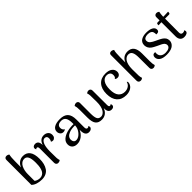

<svg xmlns="http://www.w3.org/2000/svg" viewBox="294 -2063 3409 3409"><g transform="rotate(-45 1998.0 -358.5)"><path d="M272.9 13.2Q214.4 13.2 158.9 -3.4Q103.5 -20 70.8 -54.2V-681.2Q70.8 -704.6 84.7 -717.8Q98.6 -731 120.1 -731Q152.3 -731 175.8 -710Q162.1 -656.2 162.1 -550.8L161.1 -401.9Q179.7 -455.6 223.6 -489.3Q267.6 -522.9 327.1 -522.9Q411.1 -522.9 456.5 -462.6Q502 -402.3 502 -275.9Q502 -211.9 488.8 -160.4Q475.6 -108.9 448.7 -69.3Q421.9 -29.8 377.2 -8.3Q332.5 13.2 272.9 13.2ZM268.1 -28.8Q301.8 -29.8 327.1 -44.7Q352.5 -59.6 367.2 -82.5Q381.8 -105.5 390.9 -139.2Q399.9 -172.9 402.8 -205.1Q405.8 -237.3 405.8 -276.9Q405.8 -376.5 381.8 -423.8Q357.9 -471.2 310.1 -471.2Q271.5 -471.2 241.7 -449.7Q211.9 -428.2 194.8 -392.8Q177.7 -357.4 169.4 -317.6Q161.1 -277.8 161.1 -235.8V-64.9Q175.8 -49.8 206.3 -39.3Q236.8 -28.8 268.1 -28.8Z M847.2 -522.9Q898.9 -522.9 931.4 -494.6Q963.9 -466.3 963.9 -417Q963.9 -383.3 945.6 -361.3Q927.2 -339.4 900.9 -337.9Q873 -336.4 859.9 -351.1Q878.9 -379.4 878.9 -415Q878.9 -475.1 823.7 -475.1Q807.6 -475.1 793.5 -467Q779.3 -459 766.4 -440.9Q753.4 -422.9 744.1 -396Q734.9 -369.1 729.5 -329.3Q724.1 -289.6 724.1 -240.2Q724.1 -114.7 726.1 -77.4Q728 -40 738.8 -11.2Q719.2 8.3 686 9.8Q664.1 9.8 648.9 -4.6Q633.8 -19 633.8 -43.9V-400.9Q633.8 -428.2 627.2 -440.2Q620.6 -452.1 606 -452.1Q586.9 -452.1 580.1 -438Q567.9 -455.6 567.9 -471.2Q567.9 -493.7 585 -507.8Q602.1 -522 631.8 -522Q672.4 -522 693.4 -493.9Q714.4 -465.8 713.9 -410.2Q731 -465.8 764.9 -494.4Q798.8 -522.9 847.2 -522.9Z M1523.9 -79.1Q1534.7 -62.5 1534.7 -44.9Q1534.7 -22 1513.4 -6.1Q1492.2 9.8 1460.9 9.8Q1415 9.8 1391.8 -22Q1368.7 -53.7 1368.7 -122.1V-139.2Q1337.4 -70.3 1282.2 -29.5Q1227.1 11.2 1159.7 11.2Q1101.6 11.2 1067.6 -20.3Q1033.7 -51.8 1033.7 -105Q1033.7 -165.5 1079.6 -206.8Q1125.5 -248 1200.7 -269Q1280.3 -290.5 1363.8 -287.1V-312Q1363.8 -400.4 1336.2 -442.6Q1308.6 -484.9 1244.6 -484.9Q1204.1 -484.9 1176 -465.8Q1147.9 -446.8 1147.9 -404.8Q1147.9 -382.8 1158.2 -362.5Q1168.5 -342.3 1189.9 -334Q1171.9 -313 1136.7 -313Q1100.6 -313 1078.6 -339.4Q1056.6 -365.7 1056.6 -401.9Q1056.6 -460.4 1108.9 -491.7Q1161.1 -522.9 1252.9 -522.9Q1357.9 -522.9 1407.2 -470.9Q1456.5 -418.9 1456.5 -307.1V-112.8Q1456.5 -60.1 1491.7 -60.1Q1500 -60.1 1509.3 -64.9Q1518.6 -69.8 1523.9 -79.1ZM1202.6 -50.8Q1259.8 -53.2 1312.5 -114.7Q1365.2 -176.3 1366.7 -252.9Q1329.1 -254.4 1288.3 -249.3Q1247.6 -244.1 1219.7 -231.9Q1132.8 -198.2 1132.8 -125Q1132.8 -92.3 1149.9 -70.8Q1167 -49.3 1202.6 -50.8Z M2078.6 -73.2Q2089.4 -57.6 2089.4 -40Q2089.4 -17.6 2072.8 -3.9Q2056.2 9.8 2026.4 9.8Q1985.8 9.8 1964.6 -17.1Q1943.4 -43.9 1943.4 -97.2V-109.9Q1922.4 -50.3 1879.2 -18.1Q1835.9 14.2 1776.4 14.2Q1694.8 14.2 1657.2 -33.9Q1619.6 -82 1619.6 -194.8V-391.1Q1619.6 -461.4 1605.5 -502Q1631.8 -522.9 1657.2 -522.9Q1680.2 -522.9 1694.8 -509.8Q1709.5 -496.6 1709.5 -473.1V-207Q1709.5 -113.3 1730.2 -73.7Q1751 -34.2 1803.2 -34.2Q1828.1 -34.2 1850.6 -47.6Q1873 -61 1892.3 -88.4Q1911.6 -115.7 1923.1 -162.8Q1934.6 -210 1934.6 -271Q1934.6 -396 1932.4 -434.6Q1930.2 -473.1 1919.4 -502.9Q1942.4 -522.9 1971.7 -522.9Q1994.1 -522.9 2008.8 -508.5Q2023.4 -494.1 2023.4 -469.2L2024.4 -109.9Q2024.4 -82 2030.8 -70.6Q2037.1 -59.1 2051.3 -59.1Q2070.8 -59.1 2078.6 -73.2Z M2391.1 13.2Q2279.3 13.2 2217.3 -55.7Q2155.3 -124.5 2155.3 -252.9Q2155.3 -379.4 2219 -451.2Q2282.7 -522.9 2398.4 -522.9Q2480.5 -522.9 2525.9 -487.3Q2571.3 -451.7 2571.3 -396Q2571.3 -360.4 2551.3 -338.1Q2531.2 -315.9 2499.5 -315.9Q2465.3 -315.9 2448.2 -336.9Q2480.5 -351.1 2480.5 -402.8Q2480.5 -444.8 2455.1 -464.8Q2429.7 -484.9 2389.2 -484.9Q2326.7 -484.9 2289.6 -428.5Q2252.4 -372.1 2252.4 -267.1Q2252.4 -152.8 2296.9 -99.9Q2341.3 -46.9 2416.5 -46.9Q2470.7 -46.9 2510.3 -74Q2549.8 -101.1 2561.5 -149.9Q2584.5 -139.6 2572.3 -96.2Q2556.2 -43.9 2507.8 -15.4Q2459.5 13.2 2391.1 13.2Z M3110.4 -120.1Q3110.4 -47.9 3124 -8.8Q3101.1 12.2 3073.2 12.2Q3049.8 12.2 3035.4 -1.5Q3021 -15.1 3021 -38.1L3020 -304.2Q3020 -391.1 2997.8 -433.1Q2975.6 -475.1 2921.9 -475.1Q2897 -475.1 2873.8 -461.7Q2850.6 -448.2 2831.1 -421.4Q2811.5 -394.5 2799.8 -347.7Q2788.1 -300.8 2788.1 -240.2Q2788.1 -115.2 2790.5 -76.2Q2793 -37.1 2804.2 -7.8Q2781.7 12.2 2752 12.2Q2729 12.2 2714.1 -2.4Q2699.2 -17.1 2699.2 -42V-681.2Q2698.7 -704.6 2710.7 -716.8Q2722.7 -729 2743.2 -730Q2761.7 -731.4 2778.6 -724.6Q2795.4 -717.8 2804.2 -710Q2794.9 -681.6 2792 -643.6Q2789.1 -605.5 2788.1 -538.1V-410.2Q2809.1 -464.4 2851.1 -493.7Q2893.1 -522.9 2950.2 -522.9Q3110.4 -522.9 3110.4 -315.9Z M3408.2 13.2Q3314 13.2 3267.1 -20Q3220.2 -53.2 3220.2 -106.9Q3220.2 -136.2 3237.5 -153.6Q3254.9 -170.9 3293 -165Q3288.1 -146 3291 -121.1Q3293.9 -78.1 3327.1 -52.5Q3360.4 -26.9 3417 -26.9Q3469.7 -26.9 3502.4 -46.4Q3535.2 -65.9 3535.2 -102.1Q3535.2 -117.2 3529.1 -130.1Q3522.9 -143.1 3515.4 -151.9Q3507.8 -160.6 3491.7 -170.7Q3475.6 -180.7 3464.8 -185.8Q3454.1 -190.9 3431.9 -201.2Q3409.7 -211.4 3398.9 -216.8Q3331.5 -249 3306.6 -267.1Q3243.2 -312.5 3240.2 -384.3Q3240.2 -387.7 3240.2 -391.1Q3240.2 -425.8 3254.9 -451.9Q3269.5 -478 3295.2 -493.4Q3320.8 -508.8 3352.8 -516.4Q3384.8 -523.9 3422.9 -523.9Q3505.4 -523.9 3552.7 -497.6Q3600.1 -471.2 3600.1 -423.8Q3600.1 -378.9 3557.1 -375Q3540 -372.1 3526.9 -376Q3530.8 -402.8 3523.9 -420.9Q3519.5 -451.7 3492.4 -468.3Q3465.3 -484.9 3419.9 -484.9Q3377.9 -484.9 3350.6 -468.8Q3323.2 -452.6 3323.2 -418.9Q3323.2 -397.5 3331.8 -380.6Q3340.3 -363.8 3359.1 -349.4Q3377.9 -335 3394 -326.2Q3410.2 -317.4 3439 -303.2Q3446.3 -299.8 3450.2 -297.9Q3456.5 -294.9 3468.8 -289.1Q3490.2 -278.8 3501.2 -273.4Q3512.2 -268.1 3531 -257.6Q3549.8 -247.1 3560.1 -239.3Q3570.3 -231.4 3583.5 -219Q3596.7 -206.5 3603.5 -194.6Q3610.4 -182.6 3615.2 -166.5Q3620.1 -150.4 3620.1 -132.8Q3620.1 -111.3 3613.8 -91.3Q3607.4 -71.3 3591.8 -51.8Q3576.2 -32.2 3552.5 -18.1Q3528.8 -3.9 3491.7 4.6Q3454.6 13.2 3408.2 13.2Z M3869.6 -508.8Q3927.7 -508.8 3961.9 -512.2L3960.9 -487.8Q3960.4 -476.1 3953.4 -469.5Q3946.3 -462.9 3936 -462.9H3836.9V-426.8L3835.9 -112.8Q3835.9 -59.1 3883.8 -59.1Q3897.9 -59.1 3911.4 -64Q3924.8 -68.8 3928.7 -78.1Q3940.9 -61 3940.9 -43.9Q3940.9 -19 3915.8 -3.9Q3890.6 11.2 3850.6 11.2Q3801.3 11.2 3773.4 -19.8Q3745.6 -50.8 3745.6 -106V-462.9H3731Q3690.9 -462.9 3670.9 -460L3671.9 -484.9Q3673.3 -508.8 3697.8 -508.8H3745.6V-592.8Q3745.6 -615.2 3760.5 -628.7Q3775.4 -642.1 3798.8 -642.1Q3826.7 -642.1 3849.6 -622.1Q3839.8 -586.4 3836.9 -508.8Z"/></g></svg>

Font: Arima Madurai Medium
Style: Regular
Weight: 500
Designer: Joana Correia and Natanael Gama
Foundry: NDISCOVER
Version: Version 1.019;PS 001.019;hotconv 1.0.88;makeotf.lib2.5.64775